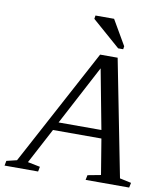

<svg xmlns="http://www.w3.org/2000/svg" viewBox="-148 -933 854 1007"><g transform="rotate(10 279.5 -429.0)"><path d="M128.9 -25.9 124 0H-54.7L-49.8 -25.9L4.9 -39.1L337.9 -660.2H431.2L553.2 -39.1L614.3 -25.9L608.9 0H377L382.3 -25.9L452.1 -39.1L420.9 -228H163.1L63 -39.1ZM353 -589.8 185.1 -272H413.1ZM425.3 -709 275.4 -839.8 278.3 -857.9H377.4L454.6 -725.1L452.1 -709Z"/></g></svg>

Font: Liberation Serif
Style: Italic
Weight: 400
Italic angle: -16.333°
Designer: Steve Matteson
Foundry: Ascender Corporation
Version: Version 2.1.5